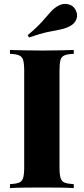

<svg xmlns="http://www.w3.org/2000/svg" viewBox="-20 -964 429 984"><path d="M358 -708V-688Q327 -687 311 -680.5Q295 -674 290 -656.5Q285 -639 285 -602V-106Q285 -70 290.5 -52Q296 -34 311.5 -28Q327 -22 358 -20V0Q330 -2 286.5 -2.5Q243 -3 199 -3Q148 -3 103 -2.5Q58 -2 31 0V-20Q62 -22 77.5 -28Q93 -34 98.5 -52Q104 -70 104 -106V-602Q104 -639 98.5 -656.5Q93 -674 77.5 -680.5Q62 -687 31 -688V-708Q58 -707 103 -706Q148 -705 199 -705Q243 -705 286.5 -706Q330 -707 358 -708ZM282 -936Q304 -948 330.5 -942Q357 -936 369 -910Q380 -888 371.5 -865.5Q363 -843 340 -831Q317 -818 290 -813Q263 -808 225 -800Q187 -792 129 -772L122 -784Q170 -824 196 -853.5Q222 -883 240.5 -904Q259 -925 282 -936Z"/></svg>

Font: Playfair Display ExtraBold
Style: Regular
Weight: 800
Designer: Claus Eggers Sørensen
Foundry: Claus Eggers Sørensen
Version: Version 1.203